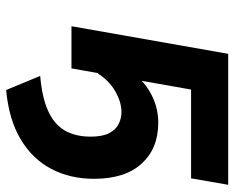

<svg xmlns="http://www.w3.org/2000/svg" viewBox="-89 -462 764 626"><g transform="rotate(90 293.0 -149.0)"><path d="M273.5 213 227.5 102Q297 96 340.8 76.5Q384.5 57 405 22.5Q425.5 -12 425.5 -62.5Q425.5 -101.5 414 -123.2Q402.5 -145 384 -154Q365.5 -163 345.5 -163Q313 -163 278 -143Q243 -123 219.5 -86L187.5 -140Q201 -183.5 230 -215.5Q259 -247.5 298 -265.2Q337 -283 380.5 -283Q464 -283 513.5 -228.8Q563 -174.5 563 -73.5Q563 4 531 65.2Q499 126.5 434.8 165.2Q370.5 204 273.5 213ZM65.5 0 155.5 -511H582.5L561.5 -390H272L203 0Z"/></g></svg>

Font: Overpass ExtraBold
Style: Italic
Weight: 800
Italic angle: -10°
Designer: Delve Withrington, Dave Bailey, Thomas Jockin
Foundry: Delve Fonts LLC
Version: Version 4.000